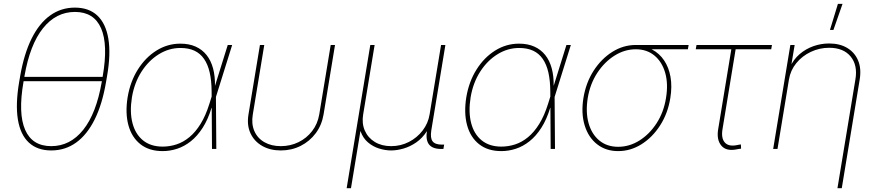

<svg xmlns="http://www.w3.org/2000/svg" viewBox="-20 -775 4570 999"><path d="M246.6 7.8Q174.3 7.8 130.1 -33.2Q85.9 -74.2 73 -153.6Q60.1 -232.9 79.6 -348.1L85 -379.4Q105 -494.6 144.3 -574Q183.6 -653.3 240.5 -694.3Q297.4 -735.4 369.6 -735.4Q442.4 -735.4 486.3 -694.3Q530.3 -653.3 543.7 -574Q557.1 -494.6 537.1 -379.4L531.7 -348.1Q512.2 -232.9 472.7 -153.6Q433.1 -74.2 376.2 -33.2Q319.3 7.8 246.6 7.8ZM246.6 -14.6Q345.2 -14.6 413.1 -99.6Q481 -184.6 509.3 -348.1L514.6 -379.4Q543 -543 505.9 -627.9Q468.8 -712.9 370.1 -712.9Q271.5 -712.9 203.6 -627.9Q135.7 -543 107.4 -379.4L102.1 -348.1Q73.7 -184.6 110.8 -99.6Q147.9 -14.6 246.6 -14.6ZM91.3 -352.5 94.7 -375H525.4L522 -352.5Z M826.2 11.2Q756.3 11.2 710.9 -24.4Q665.5 -60.1 648.2 -123.3Q630.9 -186.5 644 -269Q657.7 -350.6 697.3 -413.3Q736.8 -476.1 794.2 -512Q851.6 -547.9 918.5 -547.9Q963.4 -547.9 997.6 -532.7Q1031.7 -517.6 1054.7 -488.8Q1077.6 -460 1088.6 -419.2Q1099.6 -378.4 1098.6 -326.2H1104.5L1103.5 -272.5L1105.5 0H1083L1081.1 -300.3Q1080.6 -356 1071 -397.9Q1061.5 -439.9 1041.7 -468.5Q1022 -497.1 991.7 -511.2Q961.4 -525.4 918.9 -525.4Q858.9 -525.4 805.9 -492.4Q752.9 -459.5 716.1 -401.9Q679.2 -344.2 666.5 -269Q654.3 -192.9 669.2 -135Q684.1 -77.1 724.1 -44.7Q764.2 -12.2 826.2 -12.2Q863.3 -12.2 898.4 -23.7Q933.6 -35.2 965.3 -61.3Q997.1 -87.4 1023.7 -130.4Q1050.3 -173.3 1069.8 -235.8L1165 -541H1188L1103 -269L1086.4 -213.9H1080.6Q1062 -152.8 1034.4 -109.9Q1006.8 -66.9 972.9 -40Q939 -13.2 901.6 -1Q864.3 11.2 826.2 11.2Z M1440.9 7.8Q1385.3 7.8 1344 -15.9Q1302.7 -39.6 1283.2 -81.8Q1263.7 -124 1272.9 -179.7L1332.5 -541H1355L1295.4 -179.7Q1287.1 -130.4 1303.5 -93Q1319.8 -55.7 1355.7 -35.2Q1391.6 -14.6 1440.9 -14.6Q1490.7 -14.6 1533 -35.2Q1575.2 -55.7 1604 -93Q1632.8 -130.4 1641.1 -179.7L1700.7 -541H1723.1L1663.6 -179.7Q1654.3 -124 1622.8 -81.8Q1591.3 -39.6 1544.2 -15.9Q1497.1 7.8 1440.9 7.8Z M1783.7 204.1 1906.7 -541H1929.2L1869.6 -179.7Q1861.8 -132.8 1878.2 -95.5Q1894.5 -58.1 1930.2 -36.4Q1965.8 -14.6 2015.1 -14.6Q2064.9 -14.6 2107.4 -36.4Q2149.9 -58.1 2178.7 -95.5Q2207.5 -132.8 2215.3 -179.7L2274.9 -541H2297.4L2224.1 -96.7Q2217.8 -56.6 2231 -39.6Q2244.1 -22.5 2279.3 -22.5H2291L2287.1 0H2275.4Q2230.5 0 2212.2 -23.4Q2193.8 -46.9 2201.7 -96.7L2215.3 -179.7H2232.9Q2224.1 -127.9 2200.9 -92Q2177.7 -56.2 2146 -34.2Q2114.3 -12.2 2079.8 -2.2Q2045.4 7.8 2015.1 7.8Q1984.9 7.8 1952.6 -2.2Q1920.4 -12.2 1894.5 -34.2Q1868.7 -56.2 1856 -92Q1843.3 -127.9 1852.1 -179.7H1869.6L1806.2 204.1Z M2588.4 11.2Q2518.6 11.2 2473.1 -24.4Q2427.7 -60.1 2410.4 -123.3Q2393.1 -186.5 2406.2 -269Q2419.9 -350.6 2459.5 -413.3Q2499 -476.1 2556.4 -512Q2613.8 -547.9 2680.7 -547.9Q2725.6 -547.9 2759.8 -532.7Q2793.9 -517.6 2816.9 -488.8Q2839.8 -460 2850.8 -419.2Q2861.8 -378.4 2860.8 -326.2H2866.7L2865.7 -272.5L2867.7 0H2845.2L2843.3 -300.3Q2842.8 -356 2833.3 -397.9Q2823.7 -439.9 2804 -468.5Q2784.2 -497.1 2753.9 -511.2Q2723.6 -525.4 2681.2 -525.4Q2621.1 -525.4 2568.1 -492.4Q2515.1 -459.5 2478.3 -401.9Q2441.4 -344.2 2428.7 -269Q2416.5 -192.9 2431.4 -135Q2446.3 -77.1 2486.3 -44.7Q2526.4 -12.2 2588.4 -12.2Q2625.5 -12.2 2660.6 -23.7Q2695.8 -35.2 2727.5 -61.3Q2759.3 -87.4 2785.9 -130.4Q2812.5 -173.3 2832 -235.8L2927.2 -541H2950.2L2865.2 -269L2848.6 -213.9H2842.8Q2824.2 -152.8 2796.6 -109.9Q2769 -66.9 2735.1 -40Q2701.2 -13.2 2663.8 -1Q2626.5 11.2 2588.4 11.2Z M3196.3 11.2Q3131.8 11.2 3086.4 -24.7Q3041 -60.5 3022 -123Q3002.9 -185.5 3015.6 -265.1Q3028.8 -345.2 3068.8 -407.2Q3108.9 -469.2 3166 -505.1Q3223.1 -541 3288.1 -541H3563L3559.1 -518.6H3339.8H3288.1Q3230 -518.6 3177.5 -485.6Q3125 -452.6 3087.6 -395.5Q3050.3 -338.4 3038.1 -265.1Q3026.4 -191.4 3042.5 -134Q3058.6 -76.7 3098.4 -43.9Q3138.2 -11.2 3196.3 -11.2Q3254.9 -11.2 3307.1 -43.9Q3359.4 -76.7 3396.5 -134Q3433.6 -191.4 3445.3 -265.1Q3457.5 -338.4 3441.2 -395.8Q3424.8 -453.1 3385.3 -485.8Q3345.7 -518.6 3288.1 -518.6L3287.1 -537.1Q3335.4 -537.1 3373.3 -517.1Q3411.1 -497.1 3435.5 -460.7Q3460 -424.3 3468.8 -374.5Q3477.5 -324.7 3467.8 -265.1Q3455.1 -185.5 3415 -123Q3375 -60.5 3318.1 -24.7Q3261.2 11.2 3196.3 11.2Z M3813.5 2Q3758.8 13.2 3733.2 -17.3Q3707.5 -47.9 3716.8 -103L3785.2 -518.6H3600.1L3604 -541H3996.6L3992.7 -518.6H3807.6L3739.3 -103Q3731.4 -55.7 3751.5 -33.4Q3771.5 -11.2 3814.5 -20Q3819.3 -21 3824.5 -22Q3829.6 -22.9 3835 -23.4L3835.9 -1.5Q3830.1 -1 3824.7 0Q3819.3 1 3813.5 2Z M4085 -361.3 4025.4 0H4002.9L4092.3 -541H4114.7L4095.2 -423.8H4089.4Q4108.4 -465.8 4140.6 -493.4Q4172.9 -521 4212.6 -534.9Q4252.4 -548.8 4293.9 -548.8Q4350.1 -548.8 4388.9 -525.1Q4427.7 -501.5 4445.1 -459.5Q4462.4 -417.5 4453.1 -361.3L4359.9 204.1H4337.4L4430.7 -361.3Q4443.4 -435.5 4406 -481Q4368.7 -526.4 4294.4 -526.4Q4243.7 -526.4 4198.7 -505.1Q4153.8 -483.9 4123.3 -446.5Q4092.8 -409.2 4085 -361.3ZM4298.3 -619.1 4339.8 -754.9H4363.8L4316.4 -619.1Z"/></svg>

Font: Inter 17pt Thin
Style: Italic
Weight: 250
Italic angle: -9.3988°
Version: Version 4.001;git-66647c0bb